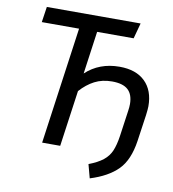

<svg xmlns="http://www.w3.org/2000/svg" viewBox="-90 -767 888 984"><g transform="rotate(10 354.5 -275.5)"><path d="M675 -278Q675 -264 671 -232L651 -93Q636 8 586 58.5Q536 109 443 138L424 67Q471 49 498 27.5Q525 6 538 -24.5Q551 -55 558 -103L577 -237Q580 -257 580 -272Q580 -322 553.5 -346.5Q527 -371 470 -371Q419 -371 379.5 -350.5Q340 -330 306 -292L265 0H171L256 -608H62L74 -689H562L540 -608H350L319 -386Q390 -452 495 -452Q581 -452 628 -406Q675 -360 675 -278Z"/></g></svg>

Font: Fira Sans
Style: Italic
Weight: 400
Italic angle: -8°
Designer: bBox Type GmbH & Carrois Corporate GbR & Edenspiekermann AG
Foundry: bBox Type GmbH & Carrois Corporate GbR & Edenspiekermann AG
Version: Version 4.301